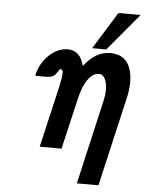

<svg xmlns="http://www.w3.org/2000/svg" viewBox="-58 -736 714 946"><g transform="rotate(5 299.5 -263.0)"><path d="M375 -506 489 -690H599L445 -506ZM111 -346Q110 -346 109 -348L108 -350Q122 -410 164.5 -450Q207 -490 257 -490Q318 -490 337 -415Q391 -485 454 -489Q475 -492 494 -487Q546 -478 565.5 -424Q585 -370 570 -292Q568 -280 566 -274L465 164H358L454 -254Q466 -306 456 -344.5Q446 -383 419 -383Q391 -383 366 -349Q341 -315 327 -253L268 0H160L224 -276Q235 -322 238.5 -346.5Q242 -371 240 -379.5Q238 -388 231 -390Q223 -390 217 -375Q214 -373 209 -365Q204 -357 192.5 -351.5Q181 -346 158 -346Z"/></g></svg>

Font: Coval
Style: Medium Italic
Weight: 500
Foundry: Context Ltd
Version: Version 001.000